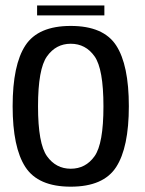

<svg xmlns="http://www.w3.org/2000/svg" viewBox="-20 -698 544 722"><path d="M246 4Q369 4 416.8 -69.8Q464.5 -143.5 464.5 -298.5Q464.5 -454 416.8 -527.2Q369 -600.5 246 -600.5Q123.5 -600.5 75.5 -527.2Q27.5 -454 27.5 -298.5Q27.5 -143.5 75.5 -69.8Q123.5 4 246 4ZM246 -63.5Q190.5 -63.5 156.8 -110.5Q123 -157.5 123 -298Q123 -439 156.8 -486.2Q190.5 -533.5 246 -533.5Q302 -533.5 335.5 -486.2Q369 -439 369 -298Q369 -157.5 335.5 -110.5Q302 -63.5 246 -63.5ZM119.5 -640H372.5V-677.5H119.5Z"/></svg>

Font: Anybody SemiCondensed
Style: Regular
Weight: 400
Width: 4
Version: Version 1.113;gftools[0.9.25]